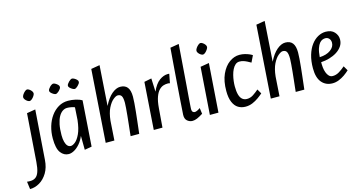

<svg xmlns="http://www.w3.org/2000/svg" viewBox="-171 -1116 3313 1759"><g transform="rotate(-15 1485.5 -236.0)"><path d="M-68.9 229.9 -78.5 157.4Q-72 158.7 -63.8 158.9Q-55.5 159.2 -47.9 159.2Q-18.3 159.2 2.4 144.9Q23.1 130.6 34.9 96.6Q46.8 62.5 51 5.4L84 -449.2L165.7 -462.8L131.7 6.8Q126.7 78.4 96.6 128.2Q66.5 178 22.5 204Q-21.5 229.9 -68.9 229.9ZM136.8 -550.2Q128.2 -550.2 116.4 -557.6Q104.6 -565.1 95.9 -576.5Q87.2 -588 87.2 -598.1Q87.2 -609.4 96.7 -623.8Q106.3 -638.2 118.6 -648.6Q130.8 -659.1 140 -659.1Q148.4 -659.1 160.3 -651.3Q172.2 -643.5 180.9 -632.1Q189.6 -620.8 189.6 -609Q189.6 -600.4 180.7 -586Q171.7 -571.6 159.3 -560.9Q146.9 -550.2 136.8 -550.2Z M357.9 11.8Q312.7 11.8 282.2 -28.1Q251.7 -68 251.7 -164Q251.7 -223.4 267.5 -276.9Q283.4 -330.4 313.1 -371.9Q342.8 -413.4 384 -437.6Q425.1 -461.8 475 -461.8Q509.9 -461.8 545.7 -453.8Q581.5 -445.8 606.1 -431L576.1 0L508.3 11.8L506.9 -120.5Q489.1 -77.5 462.9 -47.8Q436.7 -18 409.2 -3.1Q381.7 11.8 357.9 11.8ZM394.7 -54.9Q412.6 -54.9 437.2 -74.5Q461.7 -94.2 483.6 -141.2Q505.5 -188.2 514.7 -268.8L522.2 -387.5Q509.8 -393.2 489 -397.2Q468.3 -401.1 450.7 -401.1Q427.5 -401.1 406.8 -387.1Q386.1 -373.1 370.4 -345Q354.7 -316.9 345.8 -273.7Q337 -230.5 337 -173Q337 -135.3 344.1 -108.7Q351.2 -82.1 364 -68.5Q376.9 -54.9 394.7 -54.9ZM384.5 -550.3Q376.2 -550.3 363.6 -557.7Q351 -565.2 341 -575.3Q331.1 -585.4 332.1 -594.7Q332.1 -602.3 337.9 -611.5Q343.7 -620.7 352.3 -629.4Q360.8 -638.1 369.8 -643.4Q378.8 -648.7 385.1 -648.7Q393.4 -648.7 405.9 -641.7Q418.4 -634.6 428.4 -624.3Q438.3 -614.1 437.3 -603.7Q437.3 -595.9 431.5 -586.9Q425.7 -577.8 417 -569.3Q408.3 -560.9 399.4 -555.6Q390.6 -550.3 384.5 -550.3ZM563.8 -550.3Q555.5 -550.3 542.5 -557.7Q529.5 -565.2 519.6 -575.3Q509.6 -585.4 510.6 -594.7Q510.6 -602.3 516.8 -611.5Q523 -620.7 531.5 -629.4Q540.1 -638.1 548.7 -643.4Q557.3 -648.7 563.6 -648.7Q572 -648.7 584.8 -641.7Q597.7 -634.6 607.7 -624.3Q617.6 -614.1 616.6 -603.7Q616.6 -595.9 610.4 -586.9Q604.2 -577.8 595.5 -569.3Q586.8 -560.9 578.4 -555.6Q569.9 -550.3 563.8 -550.3Z M709.9 0 757.4 -688.3 839.6 -702.2 813.9 -322.2Q848.6 -392.2 889.9 -427Q931.3 -461.8 969.7 -461.8Q1015.4 -461.8 1038 -433.1Q1060.6 -404.3 1060.6 -344.2Q1060.6 -320.2 1057.9 -283.4Q1055.1 -246.7 1050.7 -204.1Q1046.3 -161.5 1041.6 -120.5Q1036.8 -79.5 1033.2 -47.2Q1029.6 -15 1027.8 0H946.2Q947.4 -14 950.7 -44.4Q953.9 -74.7 958.2 -112.3Q962.5 -149.9 966.1 -188.2Q969.7 -226.6 972.3 -258.5Q975 -290.5 975 -307.7Q975 -354 964.4 -372.9Q953.8 -391.7 927.7 -391.7Q910.8 -391.7 884.2 -369.8Q857.6 -347.9 834.8 -302.3Q812.1 -256.6 804.6 -183.9L792.3 0Z M1165.9 0 1196.9 -448 1266.3 -461.8 1271.8 -335.2Q1302.2 -404.1 1342.1 -433Q1382 -461.8 1421.8 -461.8Q1428.5 -461.8 1431.7 -461.5Q1434.9 -461.1 1436.1 -460.8L1419.6 -375.1Q1414.8 -377.2 1408.2 -377.7Q1401.6 -378.2 1396.3 -378.2Q1378.7 -378.2 1357.9 -372Q1337.1 -365.7 1317.2 -345.9Q1297.3 -326.2 1282.5 -286.2Q1267.8 -246.2 1262.5 -178.7L1248.3 0Z M1531.7 11.8Q1504.4 11.8 1482.3 -6.6Q1460.2 -25.1 1461.7 -64.4Q1466.1 -133.1 1471.5 -209.9Q1476.9 -286.7 1483 -367.3Q1489.2 -447.9 1495.4 -529.2Q1501.7 -610.5 1508 -688.3L1590.4 -702.2Q1580.7 -573.8 1573.7 -480.3Q1566.7 -386.7 1561.7 -322Q1556.7 -257.2 1553.3 -215.7Q1549.9 -174.1 1548.4 -149.8Q1546.9 -125.6 1546 -113.8Q1545.1 -102 1545.1 -95.3Q1545.1 -77.7 1552.6 -69.9Q1560 -62.2 1570.3 -61.4Q1579.8 -60.6 1594.9 -67.4Q1610 -74.3 1624.4 -85L1632 -28.7Q1600.2 -8.7 1576.4 1.6Q1552.5 11.8 1531.7 11.8Z M1697.9 0 1729.9 -448 1812.3 -461.8 1779.3 0ZM1780.7 -550.2Q1772.3 -550.2 1760.4 -557.6Q1748.5 -565.1 1739.8 -576.5Q1731 -588 1731 -598.1Q1731 -609.4 1740.6 -623.8Q1750.2 -638.2 1762.8 -648.6Q1775.5 -659.1 1783.9 -659.1Q1793 -659.1 1804.9 -651.3Q1816.8 -643.5 1825.5 -632.1Q1834.3 -620.8 1834.3 -609Q1834.3 -600.4 1824.9 -586Q1815.6 -571.6 1803.2 -560.9Q1790.8 -550.2 1780.7 -550.2Z M2034.7 11.8Q1995.9 11.8 1965.6 -6.5Q1935.2 -24.9 1917.5 -66Q1899.7 -107 1899.7 -172.9Q1899.7 -266.2 1928.9 -330.6Q1958.1 -395.1 2004.1 -428.5Q2050.1 -461.8 2100.3 -461.8Q2127.9 -461.8 2151.8 -455.6Q2175.7 -449.4 2194.1 -441.3Q2212.4 -433.1 2220.5 -426.8L2190.2 -364.3Q2173.1 -374.3 2156.9 -382.6Q2140.6 -391 2123.1 -396.7Q2105.6 -402.3 2085 -402.3Q2063.1 -402.3 2046.4 -387.8Q2029.8 -373.3 2018.1 -349.9Q2006.4 -326.5 1999.3 -298.5Q1992.2 -270.5 1989.1 -243.2Q1986 -215.9 1986 -194Q1986 -145.7 1994.7 -114.6Q2003.5 -83.5 2021.4 -68.4Q2039.3 -53.3 2065.2 -53.3Q2097.7 -53.3 2125.6 -71.9Q2153.5 -90.4 2178.6 -112.4L2203.7 -69Q2185.5 -52.6 2159 -33.6Q2132.5 -14.5 2101.1 -1.3Q2069.7 11.8 2034.7 11.8Z M2275.9 0 2323.4 -688.3 2405.6 -702.2 2379.9 -322.2Q2414.6 -392.2 2455.9 -427Q2497.3 -461.8 2535.7 -461.8Q2581.4 -461.8 2604 -433.1Q2626.6 -404.3 2626.6 -344.2Q2626.6 -320.2 2623.9 -283.4Q2621.1 -246.7 2616.7 -204.1Q2612.3 -161.5 2607.6 -120.5Q2602.8 -79.5 2599.2 -47.2Q2595.6 -15 2593.8 0H2512.2Q2513.4 -14 2516.7 -44.4Q2519.9 -74.7 2524.2 -112.3Q2528.5 -149.9 2532.1 -188.2Q2535.7 -226.6 2538.3 -258.5Q2541 -290.5 2541 -307.7Q2541 -354 2530.4 -372.9Q2519.8 -391.7 2493.7 -391.7Q2476.8 -391.7 2450.2 -369.8Q2423.6 -347.9 2400.8 -302.3Q2378.1 -256.6 2370.6 -183.9L2358.3 0Z M2860.1 11.3Q2796.6 11.3 2758.4 -33.6Q2720.3 -78.5 2720.3 -166.9Q2720.3 -237.6 2736.7 -292.6Q2753.2 -347.6 2781.4 -385.3Q2809.7 -423 2845.5 -442.4Q2881.4 -461.8 2919.2 -461.8Q2972.4 -461.8 3000.7 -430.9Q3029 -400 3029 -360.3Q3029 -324.3 3009.6 -296.1Q2990.3 -267.8 2958.2 -247.6Q2926.1 -227.5 2886.8 -216.2Q2847.6 -204.9 2807.7 -202.8Q2807.3 -179.2 2809.9 -153.1Q2812.6 -127 2821 -104.2Q2829.3 -81.4 2843.4 -67.2Q2857.5 -52.9 2879.1 -52.9Q2910.1 -52.9 2939.1 -70.3Q2968.1 -87.7 2996.9 -112.9L3022.7 -68.6Q3002.6 -49.4 2976.2 -30.9Q2949.7 -12.4 2919.9 -0.5Q2890.1 11.3 2860.1 11.3ZM2807.2 -250.6Q2872.5 -253.4 2911.2 -282Q2950 -310.6 2950 -350Q2950 -374.3 2936.1 -389.8Q2922.2 -405.2 2900.3 -405.2Q2887.4 -405.2 2873.1 -399.8Q2858.8 -394.5 2845.4 -378.6Q2832 -362.6 2821.5 -332.1Q2811.1 -301.6 2807.2 -250.6Z"/></g></svg>

Font: Ancizar Sans Thin
Style: Italic
Weight: 100
Italic angle: -4°
Designer: Cesar Puertas, Viviana Monsalve, Julian Moncada, Julian Prieto, Jose Castro, Mariel Hernandez, Felipe Aragon, Sara Alarc
Version: Version 8.100